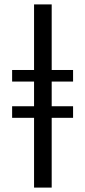

<svg xmlns="http://www.w3.org/2000/svg" viewBox="-20 -851 386 871"><path d="M134.5 0V-316.5H35V-369H134.5V-481H35V-533.5H134.5V-831H214.5V-533.5H311.5V-481H214.5V-369H311.5V-316.5H214.5V0Z"/></svg>

Font: Merriweather Light
Style: Regular
Weight: 300
Designer: Eben Sorkin
Foundry: Eben Sorkin
Version: Version 2.100